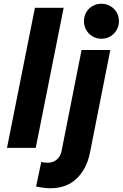

<svg xmlns="http://www.w3.org/2000/svg" viewBox="-20 -794 659 1031"><path d="M167.5 -752H321.8L171.9 0H17.6ZM173.8 207.5 201.7 75.2Q211.4 79.6 237.8 79.6Q266.1 79.6 285.6 62.3Q305.2 44.9 310.1 19.5L418 -525.4H572.3L462.9 26.9Q445.3 113.8 391.1 165.3Q336.9 216.8 251 216.8Q216.3 216.8 173.8 207.5ZM430.7 -680.2Q430.7 -706.5 443.1 -728Q455.6 -749.5 477.1 -761.7Q498.5 -773.9 524.9 -773.9Q550.8 -773.9 572.3 -761.5Q593.8 -749 606.2 -727.8Q618.7 -706.5 618.7 -680.2Q618.7 -654.3 606.2 -632.8Q593.8 -611.3 572.3 -598.6Q550.8 -585.9 524.9 -585.9Q498.5 -585.9 477.1 -598.6Q455.6 -611.3 443.1 -632.8Q430.7 -654.3 430.7 -680.2Z"/></svg>

Font: Reddit Sans Chocolate ExBold
Style: Italic
Weight: 800
Italic angle: -11.25°
Designer: Stephen Hutchings
Version: Version 1.013